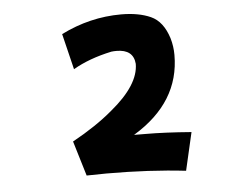

<svg xmlns="http://www.w3.org/2000/svg" viewBox="-44 -792 768 635"><g transform="rotate(-5 340.5 -475.0)"><path d="M549 -208Q428 -222 286 -222L220 -221L185 -337Q265 -381 319 -427Q414 -505 414 -575Q410 -623 354 -623Q345 -623 337 -622Q262 -606 209 -575L180 -694Q276 -742 380 -742Q438 -742 478 -724Q518 -706 536 -649Q544 -622 544 -593Q544 -436 389 -342Q377 -341 426 -341Q489 -341 578 -334Z"/></g></svg>

Font: KN Bobohei
Style: Bold
Weight: 700
Designer: Kingnam Type Foundry
Version: Version 1.710;March 18, 2023